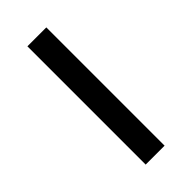

<svg xmlns="http://www.w3.org/2000/svg" viewBox="-171 -537 574 574"><g transform="rotate(-45 116.0 -250.0)"><path d="M76 -500H156V0H76Z"/></g></svg>

Font: NT Somic
Style: Regular
Weight: 400
Designer: Ravid Balaliev — lead type designer, mastering
Michael Voronin — secret advisor, marketing
Ivan Kovalenko — best boy
Foundry: NT Type
Version: Version 0.7